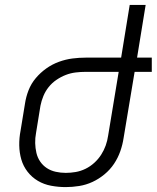

<svg xmlns="http://www.w3.org/2000/svg" viewBox="-20 -755 640 783"><path d="M248 8Q218 8 188.5 2.5Q159 -3 134.5 -17.5Q110 -32 92.5 -54.5Q75 -77 67 -104.5Q59 -132 58.5 -162Q58 -192 64 -223L82 -333Q86 -360 96.5 -387Q107 -414 126 -436.5Q145 -459 169 -476Q193 -493 220.5 -503Q248 -513 275.5 -516.5Q303 -520 330 -520H474L509 -735H574L539 -520H599V-462H529L484 -192Q480 -165 470.5 -138Q461 -111 445 -87Q429 -63 406 -44Q383 -25 357 -13Q331 -1 303 3.5Q275 8 248 8ZM248 -50Q268 -50 288.5 -53.5Q309 -57 328.5 -66.5Q348 -76 364.5 -91Q381 -106 392.5 -124Q404 -142 411 -161.5Q418 -181 421 -202L464 -462H330Q309 -462 288.5 -459.5Q268 -457 248.5 -449.5Q229 -442 210.5 -429.5Q192 -417 178.5 -400Q165 -383 157 -363.5Q149 -344 145 -324L127 -213Q123 -192 123.5 -171.5Q124 -151 128.5 -131.5Q133 -112 144 -96Q155 -80 171 -69.5Q187 -59 207 -54.5Q227 -50 248 -50Z"/></svg>

Font: Iosevka Light Extended
Style: Italic
Weight: 300
Width: 7
Italic angle: -9°
Monospace: yes
Designer: Belleve Invis
Foundry: Belleve Invis
Version: Version 32.5.0; ttfautohint (v1.8.4)